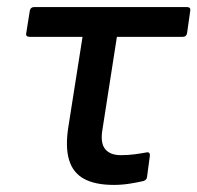

<svg xmlns="http://www.w3.org/2000/svg" viewBox="-20 -510 557 542"><path d="M301 12Q249 12 217.5 -5Q186 -22 175 -58.5Q164 -95 173 -152L213 -406H64Q52 -406 54 -416L64 -479Q66 -490 76 -490H508Q519 -490 517 -479L508 -416Q506 -406 496 -406H310L269 -143Q263 -106 277 -89Q291 -72 321 -72Q342 -72 360.5 -74.5Q379 -77 395 -80Q404 -81 403 -70L395 -10Q394 -2 385 1Q368 5 346 8.5Q324 12 301 12Z"/></svg>

Font: Sofia Sans SemiBold
Style: Italic
Weight: 600
Italic angle: -9°
Designer: Botio Nikoltchev, Ani Petrova
Foundry: lettersoup
Version: Version 4.100-B